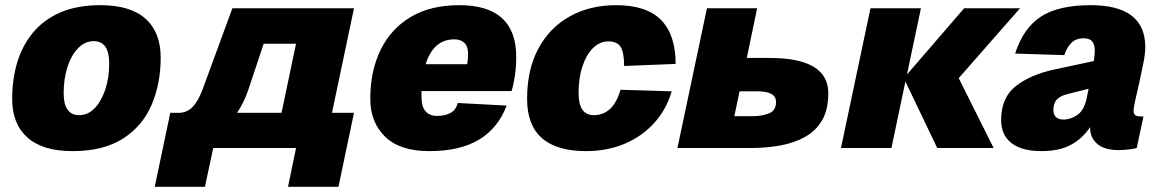

<svg xmlns="http://www.w3.org/2000/svg" viewBox="-20 -572 4486 742"><path d="M260 12Q145 12 86 -40.5Q27 -93 27 -190Q27 -265 46.5 -330.5Q66 -396 107.5 -446Q149 -496 213.5 -524Q278 -552 368 -552Q484 -552 542.5 -499.5Q601 -447 601 -349Q601 -249 566 -167Q531 -85 455.5 -36.5Q380 12 260 12ZM286 -127Q320 -127 346 -154Q372 -181 387 -226.5Q402 -272 402 -327Q402 -413 342 -413Q308 -413 281.5 -385.5Q255 -358 240.5 -312.5Q226 -267 226 -212Q226 -127 286 -127Z M578 150 624 -69 638 -136H671Q702 -136 724.5 -159Q747 -182 765 -232L878 -540H1348L1263 -136H1348L1288 150H1093L1124 0H804L772 150ZM941 -229Q923 -175 896 -136H1068L1124 -403H999Z M1639 12Q1525 12 1468 -44Q1411 -100 1411 -190Q1411 -297 1450.5 -378.5Q1490 -460 1566.5 -506Q1643 -552 1755 -552Q1975 -552 1975 -352Q1975 -315 1970 -280.5Q1965 -246 1957 -220H1609Q1609 -208 1609 -196Q1609 -159 1625 -141.5Q1641 -124 1669 -124Q1698 -124 1720 -135Q1742 -146 1749 -174L1938 -164Q1905 -77 1831.5 -32.5Q1758 12 1639 12ZM1736 -420Q1655 -420 1625 -324H1785Q1787 -332 1788 -342Q1789 -352 1789 -364Q1789 -393 1774.5 -406.5Q1760 -420 1736 -420Z M2245 12Q2017 12 2017 -190Q2017 -304 2061 -385Q2105 -466 2182.5 -509Q2260 -552 2361 -552Q2478 -552 2534.5 -495Q2591 -438 2591 -325L2392 -317Q2392 -368 2379 -390Q2366 -412 2331 -412Q2298 -412 2272 -386.5Q2246 -361 2231 -316Q2216 -271 2216 -212Q2216 -127 2275 -127Q2311 -127 2337 -150.5Q2363 -174 2378 -225L2576 -219Q2555 -148 2507.5 -96Q2460 -44 2393 -16Q2326 12 2245 12Z M2598 0 2712 -540H2906L2866 -348H2954Q3181 -348 3181 -212Q3181 -148 3157 -107Q3133 -66 3090.5 -42.5Q3048 -19 2994 -9.5Q2940 0 2880 0ZM2818 -123H2888Q2923 -123 2951 -133.5Q2979 -144 2979 -178Q2979 -219 2908 -219H2838Z M3230 0 3344 -540H3539L3485 -284L3706 -540H3922L3685 -270L3820 0H3602L3479 -257L3425 0Z M4193 -77Q4193 -80 4193 -81Q4164 -37 4119 -12.5Q4074 12 4005 12Q3929 12 3889 -19Q3849 -50 3849 -108Q3849 -195 3906 -239.5Q3963 -284 4057 -304L4207 -336Q4211 -364 4211 -376Q4211 -398 4201.5 -411Q4192 -424 4167 -424Q4139 -424 4121.5 -407.5Q4104 -391 4093 -359L3903 -365Q3935 -464 4003 -508Q4071 -552 4195 -552Q4406 -552 4406 -390Q4406 -366 4399 -330Q4392 -294 4383.5 -256Q4375 -218 4368 -187.5Q4361 -157 4361 -144Q4361 -131 4368 -126.5Q4375 -122 4387 -122H4399L4373 0Q4363 3 4342.5 5.5Q4322 8 4303 8Q4248 8 4220.5 -16Q4193 -40 4193 -77ZM4051 -148Q4051 -110 4090 -110Q4118 -110 4144.5 -128.5Q4171 -147 4181 -199Q4182 -205 4183.5 -212.5Q4185 -220 4187 -229L4104 -208Q4079 -202 4065 -188Q4051 -174 4051 -148Z"/></svg>

Font: Geist Black
Style: Italic
Weight: 900
Italic angle: -12°
Designer: Basement.studio, Andrés Briganti, Mateo Zaragoza
Foundry: Basement.studio, Vercel, Andrés Briganti, Guido Ferreyra, Mateo Zaragoza
Version: Version 1.500; ttfautohint (v1.8.4.7-5d5b)